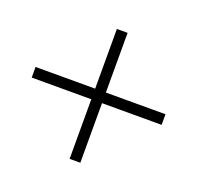

<svg xmlns="http://www.w3.org/2000/svg" viewBox="-110 -698 871 847"><g transform="rotate(20 325.0 -275.0)"><path d="M299.8 -580.1H350.1V-299.8H629.9V-250H350.1V29.8H299.8V-250H20V-299.8H299.8Z"/></g></svg>

Font: Sporting Grotesque
Style: Regular
Weight: 400
Designer: Lucas LE BIHAN
Foundry: Lucas LE BIHAN
Version: Version 2.001;PS 2.1;hotconv 1.0.88;makeotf.lib2.5.647800